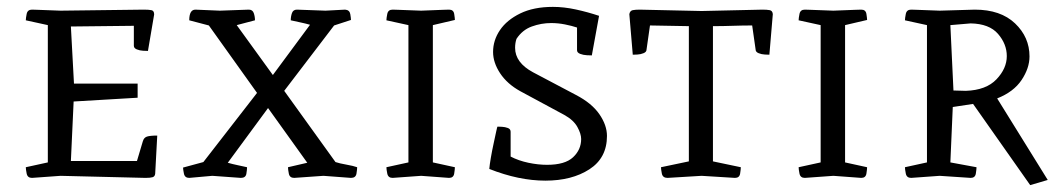

<svg xmlns="http://www.w3.org/2000/svg" viewBox="-20 -517 3084 558"><path d="M403 0 156 -6 73 0Q60 0 57.5 -12.5Q55 -25 55 -31L119 -45V-444L55 -458Q55 -464 57.5 -476.5Q60 -489 73 -489Q73 -489 89 -488.5Q105 -488 156 -486L398 -489Q412 -489 420 -487.5Q428 -486 428 -475L410 -369Q406 -369 396 -369.5Q386 -370 377.5 -373.5Q369 -377 369 -384V-442L186 -440L195 -274H380V-233L194 -222L186 -49H378L395 -106Q398 -117 407 -120Q416 -123 437 -123L431 -12Q430 -4 423.5 -2Q417 0 403 0Z M817 -31 873 -44 759 -203 642 -44Q656 -40 670.5 -37Q685 -34 698 -31Q698 -24 696 -12Q694 0 680 0L597 -6L530 0Q517 0 514.5 -12.5Q512 -25 512 -30L571 -46L727 -247L587 -443L530 -458Q530 -489 548 -489L619 -486L703 -489Q714 -489 717.5 -479Q721 -469 721 -458L668 -444L773 -299L881 -445Q867 -449 852.5 -452Q838 -455 825 -458Q825 -469 828.5 -479Q832 -489 843 -489L926 -486L983 -489Q996 -488 998 -476Q1000 -464 1000 -459L951 -443L806 -253L955 -46Q967 -42 987 -38.5Q1007 -35 1018 -31Q1018 -25 1016 -12.5Q1014 0 1000 0L920 -6L835 0Q822 0 819.5 -12Q817 -24 817 -31Z M1167 -444 1103 -458Q1103 -464 1105.5 -476.5Q1108 -489 1121 -489Q1121 -489 1137 -488.5Q1153 -488 1204 -486Q1251 -488 1268 -488.5Q1285 -489 1285 -489Q1298 -489 1300 -476.5Q1302 -464 1302 -459L1238 -444V-45L1302 -31Q1302 -25 1300 -12.5Q1298 0 1285 0L1204 -6L1121 0Q1108 0 1105.5 -12.5Q1103 -25 1103 -31L1167 -45Z M1744 -122Q1744 -58 1693 -25Q1642 8 1565 8Q1488 8 1402 -26Q1403 -38 1406.5 -58.5Q1410 -79 1414.5 -99.5Q1419 -120 1422 -134.5Q1425 -149 1426 -149Q1430 -149 1439 -148.5Q1448 -148 1456 -145Q1464 -142 1464 -134V-62Q1487 -50 1515.5 -44Q1544 -38 1570 -38Q1622 -38 1645.5 -60Q1669 -82 1669 -113Q1669 -128 1658 -148Q1647 -168 1620 -183L1492 -252Q1454 -273 1433.5 -304Q1413 -335 1413 -366Q1413 -400 1433 -429.5Q1453 -459 1492 -478Q1531 -497 1587 -497Q1619 -497 1653.5 -489.5Q1688 -482 1721 -471L1700 -356Q1696 -356 1685.5 -356.5Q1675 -357 1666 -360.5Q1657 -364 1657 -371V-437Q1642 -442 1622 -446Q1602 -450 1582 -450Q1553 -450 1525.5 -440Q1498 -430 1481 -404Q1477 -392 1477 -378Q1477 -335 1529 -307L1654 -241Q1700 -217 1722 -185Q1744 -153 1744 -122Z M1982 -441 1869 -443 1859 -373Q1859 -366 1850.5 -362.5Q1842 -359 1832.5 -358.5Q1823 -358 1819 -358L1809 -476Q1811 -486 1819 -487.5Q1827 -489 1839 -489L2019 -485L2196 -489Q2209 -489 2217 -487.5Q2225 -486 2226 -476L2216 -358Q2213 -358 2203 -358.5Q2193 -359 2184.5 -362.5Q2176 -366 2176 -373L2166 -443Q2138 -443 2109.5 -442Q2081 -441 2052 -441V-48L2133 -31Q2133 -25 2131 -12.5Q2129 0 2116 0L2019 -6L1920 0Q1906 0 1903.5 -12.5Q1901 -25 1901 -31L1982 -48Z M2365 -444 2301 -458Q2301 -464 2303.5 -476.5Q2306 -489 2319 -489Q2319 -489 2335 -488.5Q2351 -488 2402 -486Q2449 -488 2466 -488.5Q2483 -489 2483 -489Q2496 -489 2498 -476.5Q2500 -464 2500 -459L2436 -444V-45L2500 -31Q2500 -25 2498 -12.5Q2496 0 2483 0L2402 -6L2319 0Q2306 0 2303.5 -12.5Q2301 -25 2301 -31L2365 -45Z M2749 -206 2742 -45 2818 -31Q2818 -25 2816 -12.5Q2814 0 2801 0L2711 -6L2628 0Q2615 0 2612.5 -12.5Q2610 -25 2610 -31L2674 -45V-444L2610 -458Q2610 -464 2612.5 -476.5Q2615 -489 2628 -489Q2628 -489 2644 -488.5Q2660 -488 2711 -486L2813 -489Q2888 -489 2930 -449Q2972 -409 2972 -353Q2972 -319 2949 -284.5Q2926 -250 2878 -231L3025 6L2974 21L2808 -215ZM2751 -254 2787 -253Q2846 -255 2876 -286.5Q2906 -318 2906 -354Q2906 -389 2880.5 -418.5Q2855 -448 2801 -449L2742 -444Z"/></svg>

Font: Mate SC
Style: Regular
Weight: 400
Designer: Eduardo Rodriguez Tunni
Foundry: Eduardo Rodriguez Tunni
Version: Version 1.003; ttfautohint (v1.8.4.7-5d5b);gftools[0.9.24]